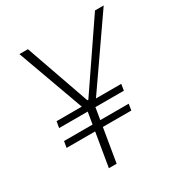

<svg xmlns="http://www.w3.org/2000/svg" viewBox="-171 -850 917 973"><g transform="rotate(-30 287.5 -364.0)"><path d="M131.3 -727.5 275.4 -316.9 233.9 -306.6 81.5 -727.5ZM244.1 -316.9 523.9 -727.5H574.7L282.7 -306.6ZM289.1 -352.5 230.5 0H185.1L244.1 -352.5ZM453.1 -338.9 447.3 -302.2H68.4L74.7 -338.9ZM435.5 -232.9 429.7 -196.3H50.8L57.1 -232.9Z"/></g></svg>

Font: Inter 24pt ExtraLight
Style: Italic
Weight: 250
Italic angle: -9.3988°
Version: Version 4.001;git-66647c0bb